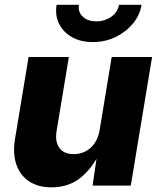

<svg xmlns="http://www.w3.org/2000/svg" viewBox="-20 -783 672 810"><path d="M197.3 7.3Q140.6 7.3 102.5 -18.1Q64.5 -43.5 48.8 -89.6Q33.2 -135.7 43.5 -197.8L100.6 -542.5H270.5L218.8 -231Q211.4 -185.1 230.5 -158.9Q249.5 -132.8 291 -132.8Q318.8 -132.8 341.6 -144.8Q364.3 -156.7 379.6 -179.4Q395 -202.1 400.4 -234.4L451.2 -542.5H621.6L531.7 0H370.6L390.6 -137.7H399.9Q368.7 -72.3 319.1 -32.5Q269.5 7.3 197.3 7.3ZM371.6 -605.5Q320.3 -605.5 283.4 -626.5Q246.6 -647.5 229 -683.1Q211.4 -718.8 218.8 -762.7H313Q308.1 -732.9 329.1 -712.9Q350.1 -692.9 386.2 -692.9Q410.2 -692.9 430.9 -701.9Q451.7 -710.9 465.3 -726.8Q479 -742.7 481.9 -762.7H577.1Q570.3 -718.8 540.5 -683.1Q510.7 -647.5 466.8 -626.5Q422.9 -605.5 371.6 -605.5Z"/></svg>

Font: Inter 16pt ExtraBold
Style: Italic
Weight: 800
Italic angle: -9.3988°
Version: Version 4.001;git-66647c0bb